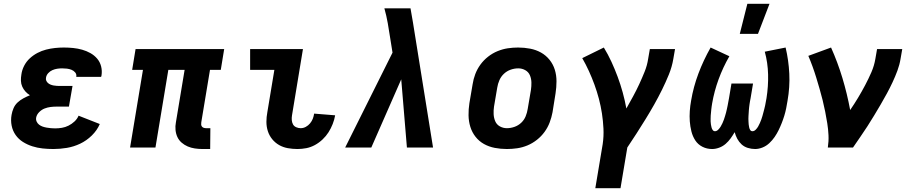

<svg xmlns="http://www.w3.org/2000/svg" viewBox="-20 -779 4840 1014"><path d="M262 8Q233 8 205 5Q177 2 150.5 -6.5Q124 -15 101 -29.5Q78 -44 62.5 -66Q47 -88 41.5 -115.5Q36 -143 41 -172Q44 -190 51.5 -207.5Q59 -225 73 -238Q87 -251 104 -260Q121 -269 138 -276Q125 -284 114.5 -295.5Q104 -307 97.5 -321.5Q91 -336 90.5 -352.5Q90 -369 93 -386Q96 -409 107.5 -431.5Q119 -454 137.5 -471Q156 -488 178 -499.5Q200 -511 223.5 -517Q247 -523 270.5 -525.5Q294 -528 317 -528Q342 -528 366.5 -525.5Q391 -523 414 -516.5Q437 -510 457.5 -498.5Q478 -487 493 -469.5Q508 -452 514 -428.5Q520 -405 516 -380L514 -373H382L383 -374Q385 -387 377 -396.5Q369 -406 357.5 -410.5Q346 -415 333.5 -416.5Q321 -418 308 -418Q295 -418 282 -416Q269 -414 256.5 -408.5Q244 -403 234.5 -392.5Q225 -382 223 -369Q221 -360 224.5 -352.5Q228 -345 234 -340Q240 -335 247.5 -332Q255 -329 263.5 -327.5Q272 -326 280.5 -325.5Q289 -325 298 -325H363L344 -216H279Q263 -216 247 -214Q231 -212 215.5 -206Q200 -200 187 -187Q174 -174 171 -158Q169 -147 173.5 -137Q178 -127 186.5 -120.5Q195 -114 205 -110.5Q215 -107 226.5 -105Q238 -103 249 -102Q260 -101 271 -101Q289 -101 307 -104Q325 -107 342 -115.5Q359 -124 373.5 -137.5Q388 -151 395 -168L507 -124Q493 -91 465 -63.5Q437 -36 403 -20Q369 -4 333 2Q297 8 262 8Z M1090 8H1050Q1029 8 1009 5Q989 2 971.5 -5.5Q954 -13 939.5 -25.5Q925 -38 917 -55Q909 -72 907 -92.5Q905 -113 909 -133L955 -410H869L801 0H667L735 -410H678L696 -520H1164L1146 -410H1089L1043 -133Q1042 -127 1042.5 -121Q1043 -115 1046.5 -110.5Q1050 -106 1056 -104Q1062 -102 1069 -102H1091Z M1551 8Q1525 8 1500 3.5Q1475 -1 1454 -13Q1433 -25 1417.5 -44Q1402 -63 1394.5 -86.5Q1387 -110 1387 -135.5Q1387 -161 1392 -187L1429 -410H1301V-520H1580L1522 -169Q1520 -157 1521 -144.5Q1522 -132 1527.5 -122Q1533 -112 1544.5 -107Q1556 -102 1568 -102Q1582 -102 1595 -109Q1608 -116 1617.5 -127.5Q1627 -139 1632 -152Q1637 -165 1639 -179L1750 -170Q1746 -147 1737 -124Q1728 -101 1715 -80.5Q1702 -60 1683.5 -42.5Q1665 -25 1643 -13Q1621 -1 1597.5 3.5Q1574 8 1551 8Z M2129 0 2099 -360 1941 0H1803L2053 -501L2041 -576Q2035 -616 2028 -656Q2021 -696 2010 -735H2148L2161 -660L2267 0Z M2657 8Q2624 8 2593 2Q2562 -4 2536 -18.5Q2510 -33 2491.5 -56.5Q2473 -80 2464 -109Q2455 -138 2454.5 -170Q2454 -202 2459 -234L2476 -334Q2480 -361 2490 -387.5Q2500 -414 2517 -437.5Q2534 -461 2557.5 -479.5Q2581 -498 2608 -509Q2635 -520 2662 -524Q2689 -528 2716 -528Q2749 -528 2780 -522Q2811 -516 2837 -501.5Q2863 -487 2882 -463.5Q2901 -440 2910 -411Q2919 -382 2919 -350Q2919 -318 2914 -286L2898 -186Q2893 -159 2883 -132.5Q2873 -106 2856 -82.5Q2839 -59 2815.5 -40.5Q2792 -22 2765.5 -11Q2739 0 2711.5 4Q2684 8 2657 8ZM2657 -102Q2677 -102 2697 -109Q2717 -116 2732.5 -130.5Q2748 -145 2756 -164.5Q2764 -184 2767 -204L2784 -304Q2787 -324 2786.5 -344Q2786 -364 2778.5 -381.5Q2771 -399 2754 -408.5Q2737 -418 2717 -418Q2697 -418 2677 -411Q2657 -404 2641.5 -389.5Q2626 -375 2617.5 -355.5Q2609 -336 2606 -316L2589 -216Q2586 -196 2587 -176Q2588 -156 2595.5 -138.5Q2603 -121 2620 -111.5Q2637 -102 2657 -102Z M3124 215 3163 -18Q3169 -59 3167 -100Q3165 -141 3159 -180Q3153 -219 3143 -257Q3133 -295 3119.5 -332Q3106 -369 3090 -404Q3074 -439 3055 -472L3169 -528Q3191 -492 3209 -453Q3227 -414 3242 -373.5Q3257 -333 3268.5 -291.5Q3280 -250 3288 -206Q3306 -238 3323.5 -270Q3341 -302 3356 -334.5Q3371 -367 3384.5 -400.5Q3398 -434 3403 -468L3412 -520H3545L3536 -468Q3529 -426 3512.5 -385.5Q3496 -345 3476.5 -305.5Q3457 -266 3435 -227Q3413 -188 3389.5 -150Q3366 -112 3342 -74.5Q3318 -37 3293 0L3257 215Z M3741 8Q3713 8 3689.5 -4Q3666 -16 3652 -37.5Q3638 -59 3631.5 -85Q3625 -111 3623 -138Q3621 -165 3623 -193Q3625 -221 3630 -248Q3642 -320 3668.5 -390.5Q3695 -461 3733 -528L3832 -482Q3798 -423 3775 -360Q3752 -297 3741 -233Q3740 -225 3738.5 -217Q3737 -209 3736.5 -201Q3736 -193 3735 -185Q3734 -177 3733.5 -169Q3733 -161 3733 -153Q3733 -145 3733 -137.5Q3733 -130 3734.5 -122Q3736 -114 3737.5 -107Q3739 -100 3743.5 -93Q3748 -86 3756 -86Q3765 -86 3773 -94Q3781 -102 3786 -110.5Q3791 -119 3795.5 -128.5Q3800 -138 3803 -147Q3806 -156 3809 -165.5Q3812 -175 3814.5 -184.5Q3817 -194 3819 -203.5Q3821 -213 3823 -222.5Q3825 -232 3826.5 -241.5Q3828 -251 3830 -260L3843 -338H3957L3944 -260Q3942 -252 3941 -244.5Q3940 -237 3938.5 -229Q3937 -221 3936.5 -213.5Q3936 -206 3935 -198Q3934 -190 3934 -182.5Q3934 -175 3933 -167Q3932 -159 3932.5 -151.5Q3933 -144 3933 -136.5Q3933 -129 3934 -121.5Q3935 -114 3936.5 -106.5Q3938 -99 3942 -92.5Q3946 -86 3954 -86Q3963 -86 3971 -94Q3979 -102 3984 -111Q3989 -120 3993 -129Q3997 -138 4000.5 -147.5Q4004 -157 4006.5 -166Q4009 -175 4011.5 -184.5Q4014 -194 4016.5 -203.5Q4019 -213 4021 -222.5Q4023 -232 4024.5 -241.5Q4026 -251 4028 -260Q4038 -323 4036.5 -385.5Q4035 -448 4019 -506L4129 -528Q4145 -461 4148.5 -390Q4152 -319 4139 -246Q4136 -227 4132 -207Q4128 -187 4122 -167.5Q4116 -148 4108.5 -129Q4101 -110 4092 -91.5Q4083 -73 4071 -55.5Q4059 -38 4043 -23Q4027 -8 4007 0Q3987 8 3968 8Q3948 8 3929 2Q3910 -4 3896.5 -16.5Q3883 -29 3874 -45.5Q3865 -62 3860 -81Q3850 -64 3838.5 -48Q3827 -32 3812 -19Q3797 -6 3778 1Q3759 8 3741 8ZM3887 -600 3927 -759H4044L3983 -600Z M4352 0Q4357 -33 4355.5 -65Q4354 -97 4349 -128Q4344 -159 4338 -189.5Q4332 -220 4324.5 -250Q4317 -280 4308.5 -309.5Q4300 -339 4291 -368.5Q4282 -398 4271.5 -427Q4261 -456 4249 -484L4369 -528Q4404 -450 4429 -367Q4454 -284 4470 -198Q4492 -230 4511.5 -262.5Q4531 -295 4549 -329Q4567 -363 4582 -397.5Q4597 -432 4603 -468L4612 -520H4745L4736 -468Q4731 -437 4719.5 -406Q4708 -375 4694 -345Q4680 -315 4664 -285.5Q4648 -256 4631 -227Q4614 -198 4596.5 -169Q4579 -140 4561 -112Q4543 -84 4523.5 -56Q4504 -28 4485 0Z"/></svg>

Font: Iosevka HT Extrabold Extended
Style: Italic
Weight: 800
Width: 7
Italic angle: -9°
Monospace: yes
Designer: Belleve Invis
Foundry: Belleve Invis
Version: Version 32.3.0; ttfautohint (v1.8.4)